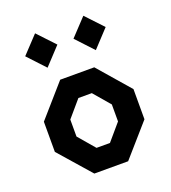

<svg xmlns="http://www.w3.org/2000/svg" viewBox="-146 -920 912 1027"><g transform="rotate(-20 310.0 -406.5)"><path d="M55 -181.2V-352.9L213.8 -534.2H407.8L565 -352.9V-181.2L406.2 0H213.8ZM348.2 -125.2 428.2 -218.8V-315.4L348.2 -408.9H271.8L191.8 -315.4V-218.8L271.8 -125.2ZM80.8 -715.9 172.4 -813.4 264 -715.9 172.4 -617.6ZM355.6 -715.9 447.2 -813.4 538.8 -715.9 447.2 -617.6Z"/></g></svg>

Font: Monaspace Krypton Var ExLight
Style: Regular
Weight: 200
Designer: Riley Cran and the Lettermatic Team
Version: Version 1.200 (Monaspace Krypton Var)